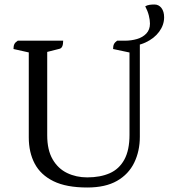

<svg xmlns="http://www.w3.org/2000/svg" viewBox="-20 -822 750 854"><path d="M368 12Q275 12 218 -16Q161 -44 134.5 -94Q108 -144 108 -211V-602L125 -585L40 -604Q40 -618 44 -626Q48 -634 59 -641H261Q261 -625 257 -616Q253 -607 245 -605L174 -587L190 -604V-220Q190 -155 214 -113.5Q238 -72 278.5 -52.5Q319 -33 368 -33Q426 -33 468 -51.5Q510 -70 533 -112Q556 -154 556 -222V-608L563 -587L483 -604Q483 -618 487 -626Q491 -634 501 -641H602V-214Q602 -150 577 -98.5Q552 -47 500.5 -17.5Q449 12 368 12ZM535 -615V-641Q564 -641 589.5 -648.5Q615 -656 631 -673Q647 -690 647 -717Q647 -733 642 -753Q637 -773 626 -794Q635 -799 645 -800.5Q655 -802 667 -802Q686 -802 698 -786.5Q710 -771 710 -745Q710 -711 688 -681Q666 -651 627 -633Q588 -615 535 -615Z"/></svg>

Font: Petrona
Style: Regular
Weight: 400
Designer: Ringo R. Seeber
Foundry: Ringo R. Seeber
Version: Version 2.001; ttfautohint (v1.8.3)